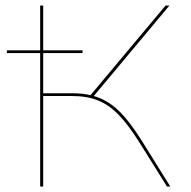

<svg xmlns="http://www.w3.org/2000/svg" viewBox="-20 -678 696 698"><path d="M599 0H587L487 -160Q446 -225 411 -261Q376 -297 336 -313Q296 -329 241 -329H137V0H126V-485H5V-495H126V-658H137V-495H280V-485H137V-339H241Q281 -339 309 -332L582 -658H596L321 -329Q370 -315 410 -277Q450 -239 497 -164Z"/></svg>

Font: Ysabeau SC Hairline
Style: Regular
Weight: 100
Designer: Christian Thalmann (Catharsis Fonts)
Version: Version 0.003